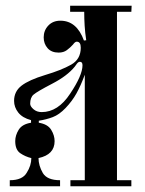

<svg xmlns="http://www.w3.org/2000/svg" viewBox="-20 -648 503 668"><path d="M189 0H14V-21Q58 -21 73 -47Q89 -72 89 -98Q68 -103 50.5 -115Q33 -127 33 -157Q33 -177 45 -196.5Q57 -216 88 -221V-230Q58 -238 43.5 -256.5Q29 -275 29 -297Q29 -330 55 -350Q81 -370 137 -387Q194 -404 227.5 -423Q261 -442 261 -482Q261 -503 247 -503Q241 -503 234 -493Q224 -482 212.5 -473.5Q201 -465 184 -465Q159 -465 145.5 -480.5Q132 -496 132 -518Q132 -542 148 -559Q164 -576 190 -576Q247 -576 272 -507L280 -508Q276 -534 274.5 -558.5Q273 -583 273 -607H224V-628H438L437 -607H387V-21H437V0H225V-21H275V-388Q261 -350 246 -323Q231 -296 208 -272Q186 -249 163.5 -240.5Q141 -232 115 -228V-221Q146 -216 158 -196.5Q170 -177 170 -157Q170 -110 114 -98Q114 -72 129 -46Q144 -21 189 -21ZM85 -287Q85 -278 96.5 -268Q108 -258 125 -258Q182 -258 224 -322Q267 -386 267 -421Q267 -433 258 -433Q253 -433 248 -427L240 -416Q214 -384 162 -357Q110 -330 97 -319Q85 -309 85 -287Z"/></svg>

Font: Pochaevsk
Style: Regular
Weight: 400
Version: Version 1.210; ttfautohint (v1.8.4.7-5d5b)